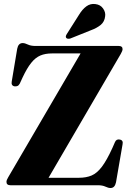

<svg xmlns="http://www.w3.org/2000/svg" viewBox="-20 -931 660 965"><path d="M587 -660 224 -37.5H377Q413.5 -37.5 440.5 -49Q467.5 -60.5 492 -92.8Q516.5 -125 545 -187.5L557.5 -216Q564.5 -233.5 582.5 -229.5Q600.5 -226 596 -205.5L563 -14.5Q557 14 535.5 14Q524.5 14 509.8 7Q495 0 471 0H32Q12.5 0 12.5 -17Q12.5 -26 21.5 -40.5L385 -662.5H241.5Q207.5 -662.5 182.8 -652Q158 -641.5 136.8 -615Q115.5 -588.5 93 -540.5L79.5 -511Q74.5 -501.5 67.5 -498.8Q60.5 -496 53.5 -497Q35 -500 39 -521.5L66.5 -686Q72 -714.5 94 -714.5Q105 -714.5 120 -707.2Q135 -700 158.5 -700H577Q596 -700 596 -684Q596 -675.5 587 -660ZM377 -856.5Q394 -884.5 414.2 -899.2Q434.5 -914 459.5 -910.5Q485 -907.5 498.2 -888.2Q511.5 -869 508.5 -849.5Q505.5 -821.5 485.8 -805.5Q466 -789.5 437 -779L333.5 -737.5Q328.5 -736 322.2 -736.2Q316 -736.5 313 -740.5Q307.5 -747 315.5 -759.5Z"/></svg>

Font: Fraunces 72pt S000
Style: Bold
Weight: 700
Version: Version 1.000; ttfautohint (v1.8.3)